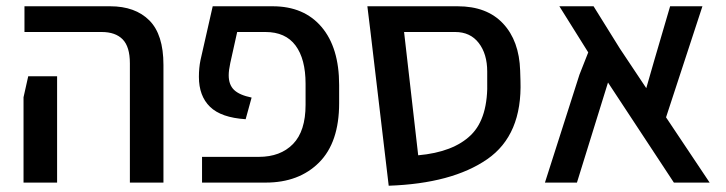

<svg xmlns="http://www.w3.org/2000/svg" viewBox="-20 -582 2315 612"><path d="M394 -380Q394 -433 371 -456.5Q348 -480 304 -480H58V-562H331Q411 -562 456 -517Q501 -472 501 -375V0H394ZM55 -272 70 -339H162V0H55Z M624 -82H805Q874 -82 914 -123Q954 -164 954 -248V-315Q954 -394 922 -437Q890 -480 826 -480H736L714 -381Q709 -358 709 -342Q709 -312 726 -295.5Q743 -279 782 -271L763 -202Q685 -207 649.5 -241.5Q614 -276 614 -337Q614 -366 619 -390L658 -562H849Q949 -562 1005 -496Q1061 -430 1061 -311V-253Q1061 -128 997 -64Q933 0 827 0H624Z M1219 10 1161 -480 1151 -562H1439Q1532 -562 1583.5 -507Q1635 -452 1638 -357L1639 -325Q1645 -152 1533 -74.5Q1421 3 1219 10ZM1533 -327V-354Q1533 -410 1506 -445Q1479 -480 1431 -480H1268L1313 -87Q1425 -97 1481 -151.5Q1537 -206 1533 -327Z M2128 0 1918 -319 1819 0H1717L1827 -344L1855 -415L1763 -562H1872L1956 -427L2040 -301L2065 -388L2116 -562H2219L2103 -208L2242 0Z"/></svg>

Font: Assistant SemiBold
Style: Regular
Weight: 600
Designer: Hebrew By Ben Nathan, Latin by Paul Hunt
Version: Version 2.001; ttfautohint (v1.6)